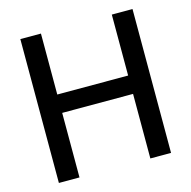

<svg xmlns="http://www.w3.org/2000/svg" viewBox="-108 -847 950 954"><g transform="rotate(-15 367.5 -370.0)"><path d="M79 0V-740H185V-426.5H549.5V-740H656V0H549.5V-332H185V0Z"/></g></svg>

Font: Encode Sans Md
Style: Regular
Weight: 500
Designer: Multiple Designers
Foundry: Impallari Type
Version: Version 3.002; ttfautohint (v1.8.3) -l 8 -r 50 -G 200 -x 14 